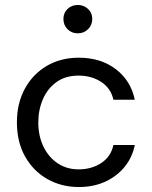

<svg xmlns="http://www.w3.org/2000/svg" viewBox="-20 -740 610 772"><path d="M297 12Q227 12 170.5 -20Q114 -52 81 -110.5Q48 -169 48 -248Q48 -325 80 -383.5Q112 -442 168 -475Q224 -508 297 -508Q385 -508 445.5 -462Q506 -416 522 -339H436Q426 -385 387 -410.5Q348 -436 296 -436Q243 -436 207 -410Q171 -384 152.5 -341Q134 -298 134 -248Q134 -193 155 -150Q176 -107 212.5 -83Q249 -59 296 -59Q348 -59 387 -84.5Q426 -110 436 -157H522Q512 -107 481 -69Q450 -31 403 -9.5Q356 12 297 12ZM293 -606Q268 -606 251.5 -622.5Q235 -639 235 -664Q235 -688 251.5 -704Q268 -720 293 -720Q317 -720 334 -704Q351 -688 351 -664Q351 -639 334 -622.5Q317 -606 293 -606Z"/></svg>

Font: Rethink Sans
Style: Regular
Weight: 400
Designer: The Rethink Sans project authors (Hans Thiessen). DM Sans designed by Colophon Foundry.
Foundry: Rethink Communications LLC
Version: Version 1.001